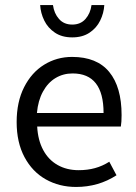

<svg xmlns="http://www.w3.org/2000/svg" viewBox="-20 -722 536 754"><path d="M188 -702.1Q192.4 -669.4 211.7 -647.5Q231 -625.5 263.7 -625.5Q296.4 -625.5 315.7 -647.5Q335 -669.4 339.4 -702.1H389.6Q387.7 -670.4 373.5 -641.4Q359.4 -612.3 331.8 -593.8Q304.2 -575.2 263.7 -575.2Q223.1 -575.2 195.6 -593.8Q168 -612.3 153.8 -641.4Q139.6 -670.4 137.7 -702.1ZM457.5 -270Q457.5 -242.7 454.6 -225.1H126Q128.9 -171.4 149.7 -132.8Q170.4 -94.2 206.3 -74Q242.2 -53.7 288.6 -53.7Q323.7 -53.7 353 -61.8Q382.3 -69.8 409.2 -86.9L437.5 -33.7Q366.7 12.2 278.8 12.2Q212.9 12.2 159.9 -17.6Q106.9 -47.4 76.2 -105Q45.4 -162.6 45.4 -242.7Q45.4 -321.8 74.7 -379.6Q104 -437.5 153.6 -468Q203.1 -498.5 263.2 -498.5Q360.4 -498.5 408.9 -439.5Q457.5 -380.4 457.5 -270ZM265.1 -433.6Q228 -433.6 198 -415.5Q168 -397.5 148.7 -362.3Q129.4 -327.1 125 -278.3H386.7Q386.7 -433.6 265.1 -433.6Z"/></svg>

Font: Varta
Style: Regular
Weight: 400
Designer: Joana Correia, Viktoriya Grabowska, Eben Sorkin
Foundry: Sorkin Type
Version: Version 1.002; ttfautohint (v1.3) -l 8 -r 24 -G 200 -x 12 -H